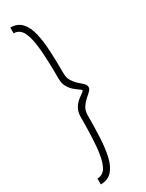

<svg xmlns="http://www.w3.org/2000/svg" viewBox="-327 -910 1050 1382"><g transform="rotate(-30 198.0 -219.0)"><path d="M53.7 432.6V383.8Q104.5 383.8 129.4 332Q154.3 280.3 162.6 181.2Q170.9 82 170.9 -59.6Q170.9 -100.6 187 -128.9Q203.1 -157.2 224.6 -174.8Q246.1 -192.4 262.2 -203.1Q278.3 -213.9 278.3 -219.7Q278.3 -225.6 262.2 -235.8Q246.1 -246.1 224.6 -264.2Q203.1 -282.2 187 -310.1Q170.9 -337.9 170.9 -378.9Q170.9 -521.5 162.6 -620.6Q154.3 -719.7 129.4 -771.5Q104.5 -823.2 53.7 -823.2V-871.1Q112.3 -871.1 146.5 -834.5Q180.7 -797.9 196.3 -732.4Q211.9 -667 216.3 -580.1Q220.7 -493.2 220.7 -393.6Q220.7 -356.4 236.8 -330.6Q252.9 -304.7 274.4 -285.6Q295.9 -266.6 312 -251.5Q328.1 -236.3 328.1 -219.7Q328.1 -202.1 312 -187Q295.9 -171.9 274.4 -152.8Q252.9 -133.8 236.8 -108.4Q220.7 -83 220.7 -44.9Q220.7 54.7 216.3 141.6Q211.9 228.5 196.3 293.9Q180.7 359.4 146.5 396Q112.3 432.6 53.7 432.6Z"/></g></svg>

Font: Padauk
Style: Regular
Weight: 400
Designer: Debbi Hosken, Becca Hirsbrunner Spalinger
Foundry: SIL International
Version: Version 5.003